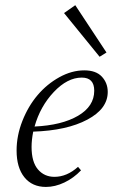

<svg xmlns="http://www.w3.org/2000/svg" viewBox="-20 -720 441 751"><path d="M369.6 -498 230.5 -668.9 274.4 -699.7 396.5 -514.6ZM159.7 11.2Q106 11.2 75.4 -26.6Q44.9 -64.5 44.9 -131.3Q44.9 -189.5 67.6 -247.1Q90.3 -304.7 127 -347.9Q163.6 -391.1 212.2 -418Q260.7 -444.8 309.6 -444.8Q355.5 -444.8 378.4 -420.2Q401.4 -395.5 401.4 -360.4Q401.4 -294.4 321.5 -252Q241.7 -209.5 109.9 -205.1Q103.5 -172.4 103.5 -145.5Q103.5 -86.4 128.4 -57.4Q153.3 -28.3 192.9 -28.3Q241.7 -28.3 285.2 -67.4L296.9 -53.7Q268.1 -23.4 231.7 -6.1Q195.3 11.2 159.7 11.2ZM299.8 -416.5Q243.7 -416.5 190.4 -360.1Q137.2 -303.7 115.2 -225.1Q221.7 -230 285.2 -267.1Q348.6 -304.2 348.6 -365.2Q348.6 -416.5 299.8 -416.5Z"/></svg>

Font: Elstob Light
Style: Italic
Weight: 300
Italic angle: -20°
Designer: Peter S. Baker
Version: Version 1.015